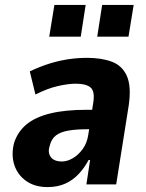

<svg xmlns="http://www.w3.org/2000/svg" viewBox="-20 -749 594 780"><path d="M173 11Q121 11 86 -14Q51 -39 38 -79.5Q25 -120 37 -168Q52 -214 87.5 -243.5Q123 -273 183.5 -288Q244 -303 333 -303H376L365 -224H335Q290 -224 258 -218.5Q226 -213 207.5 -199Q189 -185 182 -157Q173 -130 186 -111.5Q199 -93 232 -93Q253 -93 275.5 -106Q298 -119 316 -143.5Q334 -168 339 -204L359 -333Q366 -378 348 -393.5Q330 -409 287 -409Q258 -409 215.5 -399.5Q173 -390 124 -365L101 -459Q143 -479 182 -491Q221 -503 258.5 -508.5Q296 -514 334 -514Q393 -514 435 -498Q477 -482 495.5 -440Q514 -398 503 -321L452 0H331L346 -99H340Q323 -67 299.5 -42Q276 -17 245 -3Q214 11 173 11ZM375 -600 395 -729H523L502 -600ZM180 -600 201 -729H328L308 -600Z"/></svg>

Font: Nunito Sans 7pt Condensed ExtraBold
Style: Italic
Weight: 800
Width: 3
Italic angle: -9°
Designer: Vernon Adams
Foundry: Vernon Adams
Version: Version 3.101;gftools[0.9.27]